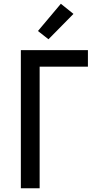

<svg xmlns="http://www.w3.org/2000/svg" viewBox="-20 -1002 540 1022"><path d="M91 0V-735H448V-647H191V0ZM238 -793 182 -837 304 -982 371 -928Z"/></svg>

Font: Iosevka Curly Semibold
Style: Regular
Weight: 600
Monospace: yes
Designer: Belleve Invis
Foundry: Belleve Invis
Version: Version 22.1.2; ttfautohint (v1.8.4)